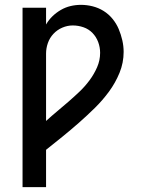

<svg xmlns="http://www.w3.org/2000/svg" viewBox="-20 -562 590 792"><path d="M73 210V-530H170V-461Q181 -480 196.5 -495Q212 -510 231 -521Q250 -532 271 -537Q292 -542 314 -542Q338 -542 362 -536Q386 -530 407 -517Q428 -504 444 -484.5Q460 -465 469.5 -442.5Q479 -420 484.5 -396Q490 -372 490 -348Q490 -303 473 -261.5Q456 -220 429.5 -184Q403 -148 371.5 -117Q340 -86 306.5 -56.5Q273 -27 238.5 1Q204 29 170 56V210ZM170 -63Q193 -84 216.5 -103.5Q240 -123 263.5 -143.5Q287 -164 309 -185Q331 -206 349.5 -231Q368 -256 380.5 -284.5Q393 -313 393 -344Q393 -367 385 -388.5Q377 -410 361.5 -426Q346 -442 324.5 -449.5Q303 -457 280 -457Q258 -457 237 -448Q216 -439 200.5 -422.5Q185 -406 177.5 -384.5Q170 -363 170 -341Z"/></svg>

Font: Lode Dark Term
Style: Bold
Weight: 700
Monospace: yes
Designer: Belleve Invis
Foundry: Belleve Invis
Version: Version 29.2.0